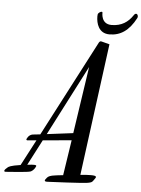

<svg xmlns="http://www.w3.org/2000/svg" viewBox="-247 -995 860 1167"><g transform="rotate(5 183.5 -412.0)"><path d="M-27 -158C-39 -156 -50 -149 -57 -137L-61 -130C-63 -128 -63 -125 -62 -123C-61 -121 -59 -120 -57 -120L-1 -125L-84 33C-146 42 -156 50 -162 55C-182 71 -186 83 -170 82C-154 80 -35 74 -18 66C-1 57 7 42 11 32C14 23 -4 23 -44 28L37 -128L212 -144L179 72C155 74 136 77 129 78C104 81 89 87 82 96C65 115 66 122 93 120C119 119 288 111 326 106C364 101 360 93 371 80C382 66 386 57 347 57C334 57 310 58 283 61L390 -745L344 -757C340 -758 337 -759 333 -758C330 -756 327 -754 325 -750L19 -163ZM58 -168 279 -597 218 -188ZM303 -920C303 -916 302 -912 302 -908C302 -866 318 -805 384 -805C451 -805 503 -839 545 -919C546 -922 547 -925 547 -928C547 -936 542 -944 536 -944C531 -944 526 -941 521 -933C493 -891 453 -863 392 -863C327 -863 331 -931 331 -933C331 -936 329 -938 326 -938C318 -938 304 -928 303 -920Z"/></g></svg>

Font: Mervale Script
Style: Regular
Weight: 400
Designer: Astigmatic (AOETI)
Foundry: Astigmatic (AOETI)
Version: Version 1.000